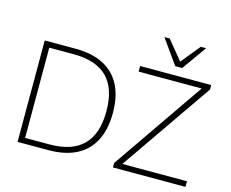

<svg xmlns="http://www.w3.org/2000/svg" viewBox="-123 -1112 1550 1289"><g transform="rotate(15 651.5 -467.5)"><path d="M97 0V-705H311Q425 -705 504 -665Q583 -625 624 -546.5Q665 -468 665 -353Q665 -238 624 -159Q583 -80 504 -40Q425 0 311 0ZM139 -39H307Q465 -39 542.5 -117.5Q620 -196 620 -353Q620 -510 542.5 -588Q465 -666 307 -666H139ZM760 0V-31L1214 -689V-666H760V-705H1254V-674L799 -16V-39H1264V0ZM988 -765 867 -935H904L1012 -803L1120 -935H1157L1036 -765Z"/></g></svg>

Font: Mulish ExtraLight ExtraLight
Style: Regular
Weight: 250
Version: Version 3.603